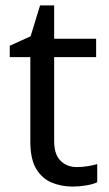

<svg xmlns="http://www.w3.org/2000/svg" viewBox="-20 -679 401 709"><path d="M264 -62Q284 -62 305 -65.5Q326 -69 339 -73V-6Q325 1 299 5.5Q273 10 249 10Q207 10 171.5 -4.5Q136 -19 114 -55Q92 -91 92 -156V-468H16V-510L93 -545L128 -659H180V-536H335V-468H180V-158Q180 -109 203.5 -85.5Q227 -62 264 -62Z"/></svg>

Font: binaryhoriontal115
Style: Book
Weight: 400
Designer: Jelle Bosma - Monotype Design Team
Foundry: Monotype Imaging Inc.
Version: Version 2.003